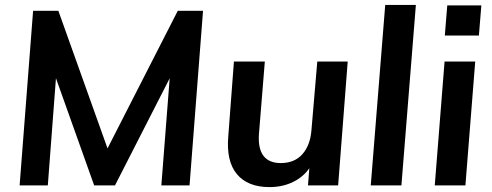

<svg xmlns="http://www.w3.org/2000/svg" viewBox="-20 -756 2005 783"><path d="M60 0 115 -712H218L437 -99H392L705 -712H808L753 0H638L679 -527L714 -519L449 0H364L179 -519L215 -527L175 0Z M1079 7Q990 7 946 -46Q902 -99 911 -201L934 -505H1060L1036 -209Q1032 -150 1054.5 -120.5Q1077 -91 1125 -91Q1181 -91 1213 -127Q1245 -163 1250 -224L1274 -505H1398L1359 0H1236L1244 -103L1257 -98Q1235 -48 1187.5 -20.5Q1140 7 1079 7Z M1492 0 1551 -736H1676L1617 0Z M1753 0 1793 -505H1918L1878 0ZM1804 -734H1943L1933 -611H1794Z"/></svg>

Font: Muli
Style: Bold Italic
Weight: 700
Italic angle: -4.541°
Designer: Vernon Adams
Foundry: Vernon Adams
Version: Version 2.100; ttfautohint (v1.8.1.43-b0c9)